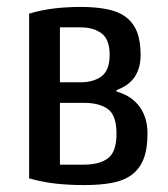

<svg xmlns="http://www.w3.org/2000/svg" viewBox="-20 -530 490 560"><path d="M64.9 -9.8V-490.2Q103 -501.5 139.9 -505.6Q176.8 -509.8 214.8 -509.8Q257.8 -509.8 291 -503.4Q324.2 -497.1 346.2 -481Q368.2 -464.8 379.2 -438Q390.1 -411.1 390.1 -370.1Q390.1 -346.2 384 -328.6Q377.9 -311 367.9 -299.1Q357.9 -287.1 345.5 -279.5Q333 -272 319.8 -267.1V-263.2Q336.9 -258.3 353 -249.3Q369.1 -240.2 382.1 -225.1Q395 -210 402.6 -189Q410.2 -168 410.2 -140.1Q410.2 -95.2 398.7 -66.2Q387.2 -37.1 364 -20Q340.8 -2.9 306.4 3.4Q272 9.8 225.1 9.8Q180.2 9.8 141.6 5.4Q103 1 64.9 -9.8ZM154.8 -49.8H225.1Q270 -49.8 294.9 -68.4Q319.8 -86.9 319.8 -140.1Q319.8 -193.4 294.9 -211.7Q270 -230 225.1 -230H154.8ZM154.8 -290H214.8Q252.9 -290 276.4 -307.6Q299.8 -325.2 299.8 -370.1Q299.8 -415 276.4 -432.6Q252.9 -450.2 214.8 -450.2H154.8Z"/></svg>

Font: 
Style: .
Weight: 400
Designer: Jovanny Lemonad
Foundry: Jovanny Lemonad
Version: Version 1.002